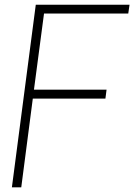

<svg xmlns="http://www.w3.org/2000/svg" viewBox="-20 -800 573 820"><path d="M132.8 -779.8H533.2L527.8 -742.2H168L125 -417H435.1L430.2 -378.9H120.1L70.8 0H30.8Z"/></svg>

Font: Cooper Hewitt
Style: Light Italic
Weight: 704
Designer: Village Type and Design LLC
Foundry: Cooper Hewitt Smithsonian Design Museum
Version: 1.000